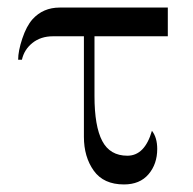

<svg xmlns="http://www.w3.org/2000/svg" viewBox="-20 -476 510 508"><path d="M424 -456V-380H230V-222Q230 -142 250.5 -103Q271 -64 317 -64Q363 -64 382 -130Q396 -112 396 -82Q396 -42 373 -15Q350 12 308 12Q254 12 228 -24.5Q202 -61 202 -114V-380H120Q88 -380 66 -362.5Q44 -345 38 -318H28Q28 -341 39 -374Q50 -407 66 -425Q94 -456 138 -456Z"/></svg>

Font: Old Standard TT
Style: Regular
Weight: 400
Designer: Alexey Kryukov <alexios@thessalonica.org.ru>
Version: Version 2.2